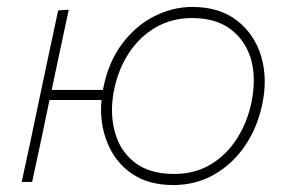

<svg xmlns="http://www.w3.org/2000/svg" viewBox="-20 -524 842 553"><path d="M42.5 0Q54.5 -56.5 66 -109Q77 -161 89.5 -221L100 -270.5Q113 -332 124.2 -385Q135.5 -438 147.5 -494L178 -496Q166 -439.5 154.5 -386Q143 -332 130 -270.5L129 -265H276.5Q277 -269 278 -273Q293 -346.5 332 -398.2Q371 -450 424 -477Q477 -504 534 -504Q612.5 -504 663 -464.5Q713.5 -425 732.5 -361Q742.5 -326.5 742.5 -289Q742.5 -256.5 735 -222Q720.5 -154 684.2 -102Q648 -50 595.5 -20.5Q543 9 479.5 9Q406 9 358 -25Q310 -59 288.5 -115Q271 -159 271 -208.5Q271 -222 272.5 -236H122.5L119.5 -221Q107 -161 96 -109Q84.5 -56.5 72.5 0ZM481.5 -23Q541.5 -23 587 -50.5Q632.5 -78 662.2 -124.5Q692 -171 704 -228Q711 -261.5 711 -292Q711 -323.5 703.5 -351.5Q688 -406.5 645 -439.2Q602 -472 534 -472Q475 -472 428.8 -445.2Q382.5 -418.5 351.8 -372Q321 -325.5 309 -267Q302.5 -236 302.5 -207Q302.5 -175.5 310 -147Q324 -91 366.8 -57Q409.5 -23 481.5 -23Z"/></svg>

Font: Heraclito Thin
Style: Italic
Weight: 100
Italic angle: -12°
Designer: Kostas Bartsokas (font) & Cristiano Sobral (main changes)
Foundry: Kostas Bartsokas (font) & Cristiano Sobral (main changes)
Version: Version 1.00;July 8, 2020;FontCreator 13.0.0.2655 64-bit